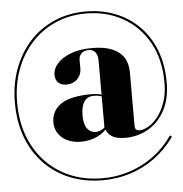

<svg xmlns="http://www.w3.org/2000/svg" viewBox="-55 -731 858 901"><g transform="rotate(-5 374.0 -280.0)"><path d="M440.5 -267Q426.5 -274 413.5 -277.2Q400.5 -280.5 384 -280.5Q355.5 -280.5 340 -258.2Q324.5 -236 324.5 -192.5Q324.5 -151 340 -130.8Q355.5 -110.5 380 -110.5Q394.5 -110.5 410 -119.2Q425.5 -128 435 -142L441 -138.5Q421.5 -105.5 385.2 -88.2Q349 -71 307.5 -71Q253.5 -71 219.5 -99.5Q185.5 -128 185.5 -172.5Q185.5 -226.5 230.2 -257.8Q275 -289 376 -289Q401 -289 416.2 -284.2Q431.5 -279.5 444.5 -271ZM585.5 -100.5Q604.5 -100.5 627.8 -114Q651 -127.5 672.2 -154.5Q693.5 -181.5 707.2 -221Q721 -260.5 721 -312.5Q721 -425 675.5 -504.5Q630 -584 553.5 -626.2Q477 -668.5 381.5 -668.5Q302 -668.5 236.2 -639Q170.5 -609.5 123 -556.8Q75.5 -504 49.8 -433.2Q24 -362.5 24 -280Q24 -163.5 71 -76Q118 11.5 201.2 60Q284.5 108.5 393 108.5Q492 108.5 578 65Q664 21.5 721 -58.5Q724 -62 726 -62.8Q728 -63.5 730.5 -62Q731.5 -61 731.8 -57.8Q732 -54.5 730.5 -52.5Q691 2 638.2 40.2Q585.5 78.5 523.5 98.2Q461.5 118 393 118Q311.5 118 242.2 90.8Q173 63.5 121.5 11.5Q70 -40.5 41.8 -114Q13.5 -187.5 13.5 -280Q13.5 -365.5 40.2 -438.2Q67 -511 115.8 -564.8Q164.5 -618.5 232 -648.2Q299.5 -678 381.5 -678Q455 -678 518.5 -653.5Q582 -629 629.8 -582Q677.5 -535 704.5 -467.2Q731.5 -399.5 731.5 -312.5Q731.5 -237 703 -183Q674.5 -129 625.2 -100Q576 -71 513.5 -71Q488 -71.5 470.5 -77Q453 -82.5 442 -93.5Q431 -104.5 425 -121L422 -123.5V-443.5Q422 -469 410.8 -482.8Q399.5 -496.5 380 -496.5Q357 -496.5 345.2 -484.2Q333.5 -472 333.5 -454.5V-411Q333.5 -384 313.5 -364Q293.5 -344 261.5 -344Q239 -344 224.5 -357Q210 -370 210 -396Q210 -421.5 231 -446.2Q252 -471 293.8 -487.8Q335.5 -504.5 397 -504.5Q452.5 -504.5 489.5 -489.5Q526.5 -474.5 545 -446Q563.5 -417.5 563.5 -376V-123Q563.5 -111.5 568.8 -106Q574 -100.5 585.5 -100.5Z"/></g></svg>

Font: Fraunces 120pt
Style: Bold
Weight: 700
Version: Version 1.000;[b76b70a41]